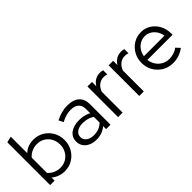

<svg xmlns="http://www.w3.org/2000/svg" viewBox="57 -1463 2219 2219"><g transform="rotate(-45 1166.0 -354.0)"><path d="M63 0V-700L137 -717V-448Q201 -509 298 -509Q369 -509 426 -474.5Q483 -440 516.5 -382Q550 -324 550 -251Q550 -178 516.5 -119.5Q483 -61 426 -26.5Q369 8 297 8Q253 8 211.5 -7Q170 -22 136 -50V0ZM291 -57Q344 -57 386 -82.5Q428 -108 452.5 -151.5Q477 -195 477 -250Q477 -305 452.5 -349Q428 -393 386 -418.5Q344 -444 291 -444Q244 -444 203.5 -425.5Q163 -407 137 -374V-126Q163 -94 204 -75.5Q245 -57 291 -57Z M816 9Q761 9 719.5 -10Q678 -29 654.5 -63Q631 -97 631 -142Q631 -213 685 -254Q739 -295 831 -295Q912 -295 978 -261V-327Q978 -387 944 -417.5Q910 -448 845 -448Q808 -448 770.5 -437.5Q733 -427 688 -404L660 -461Q714 -487 760 -499Q806 -511 852 -511Q947 -511 998.5 -466Q1050 -421 1050 -337V0H978V-49Q944 -20 903.5 -5.5Q863 9 816 9ZM702 -144Q702 -102 737.5 -75.5Q773 -49 829 -49Q874 -49 911 -63Q948 -77 978 -107V-201Q947 -222 912 -231.5Q877 -241 833 -241Q773 -241 737.5 -214.5Q702 -188 702 -144Z M1174 0V-501H1248V-430Q1271 -469 1306.5 -490.5Q1342 -512 1388 -512Q1414 -512 1435 -505V-437Q1422 -442 1409 -444Q1396 -446 1383 -446Q1337 -446 1302.5 -419.5Q1268 -393 1248 -343V0Z M1520 0V-501H1594V-430Q1617 -469 1652.5 -490.5Q1688 -512 1734 -512Q1760 -512 1781 -505V-437Q1768 -442 1755 -444Q1742 -446 1729 -446Q1683 -446 1648.5 -419.5Q1614 -393 1594 -343V0Z M2066 9Q1994 9 1935.5 -25.5Q1877 -60 1842.5 -119Q1808 -178 1808 -251Q1808 -323 1841 -381.5Q1874 -440 1930 -474.5Q1986 -509 2055 -509Q2122 -509 2175.5 -474.5Q2229 -440 2260.5 -381.5Q2292 -323 2292 -251V-228H1881Q1887 -179 1912.5 -140Q1938 -101 1979 -78.5Q2020 -56 2069 -56Q2108 -56 2145 -68Q2182 -80 2207 -102L2253 -53Q2211 -22 2165.5 -6.5Q2120 9 2066 9ZM1883 -287H2218Q2212 -332 2188.5 -367.5Q2165 -403 2130 -423.5Q2095 -444 2053 -444Q2010 -444 1974 -424Q1938 -404 1914 -368.5Q1890 -333 1883 -287Z"/></g></svg>

Font: Red Hat Display Variable
Style: Regular
Weight: 400
Designer: Pentagram, MCKL
Foundry: Pentagram, MCKL
Version: Version 1.021